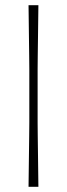

<svg xmlns="http://www.w3.org/2000/svg" viewBox="-20 -720 257 740"><path d="M90 0Q91 -72 91.5 -118Q92 -164 92.5 -194.5Q93 -225 93 -247.5Q93 -270 93 -293.5Q93 -317 93 -350Q93 -383 93 -406.5Q93 -430 93 -452.5Q93 -475 92.5 -505.5Q92 -536 91.5 -582Q91 -628 90 -700H128Q127 -628 126.5 -582Q126 -536 125.5 -505.5Q125 -475 125 -452.5Q125 -430 125 -406.5Q125 -383 125 -350Q125 -317 125 -293.5Q125 -270 125 -247.5Q125 -225 125.5 -194.5Q126 -164 126.5 -118Q127 -72 128 0Z"/></svg>

Font: Ojuju
Style: Regular
Weight: 400
Designer: Chisaokwu Joboson, Mirko Velimirovic
Foundry: Udi Foundry
Version: Version 1.000